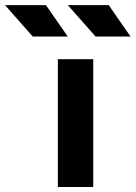

<svg xmlns="http://www.w3.org/2000/svg" viewBox="-182 -743 539 763"><path d="M47.9 0V-507.8H188.5V0ZM-51.8 -597.7 -162.1 -722.7H0.5L87.4 -597.7ZM197.8 -597.7 87.4 -722.7H250L336.9 -597.7Z"/></svg>

Font: Giphurs
Style: Bold
Weight: 700
Version: Version 0.920; ttfautohint (v1.8.4.7-5d5b)